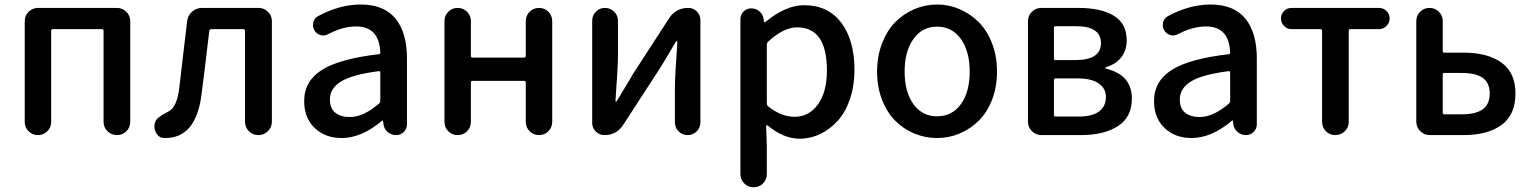

<svg xmlns="http://www.w3.org/2000/svg" viewBox="-20 -584 6616 830"><path d="M86.9 -56.6V-492.2Q86.9 -516.6 104 -533.2Q121.1 -549.8 144.5 -549.8H485.4Q508.8 -549.8 525.9 -533.2Q543 -516.6 543 -492.2V-57.6Q543 -33.2 526.4 -16.6Q509.8 0 485.8 0Q461.9 0 444.8 -16.6Q427.7 -33.2 427.7 -57.6V-450.2Q427.7 -458 420.9 -458H208Q201.2 -458 201.2 -450.2V-56.6Q201.2 -33.2 184.6 -16.6Q168 0 144 0Q120.1 0 103.5 -16.6Q86.9 -33.2 86.9 -56.6Z M694.3 12.7Q692.4 12.7 691.4 12.7Q668.9 12.7 657.2 -5.9Q647.5 -20.5 647.5 -37.1Q647.5 -42 648.4 -48.8Q650.4 -56.6 654.3 -63.5Q658.2 -70.3 666.5 -76.7Q674.8 -83 679.2 -85.9Q683.6 -88.9 695.8 -95.2Q708 -101.6 710.9 -103.5Q745.1 -123 754.9 -203.1Q761.7 -259.8 773.9 -365.2Q786.1 -470.7 789.1 -493.2Q792 -517.6 810.5 -533.7Q829.1 -549.8 853.5 -549.8H1097.7Q1121.1 -549.8 1138.2 -533.2Q1155.3 -516.6 1155.3 -492.2V-57.6Q1155.3 -34.2 1138.2 -17.1Q1121.1 0 1097.7 0H1096.7Q1072.3 0 1055.7 -17.1Q1039.1 -34.2 1039.1 -57.6V-450.2Q1039.1 -458 1031.2 -458H893.6Q885.7 -458 884.8 -451.2Q861.3 -251 850.6 -171.9Q826.2 12.7 694.3 12.7Z M1457 12.7Q1385.7 12.7 1340.3 -30.8Q1294.9 -74.2 1294.9 -146.5Q1294.9 -233.4 1371.6 -281.7Q1448.2 -330.1 1617.2 -349.6Q1624 -349.6 1624 -357.4Q1619.1 -469.7 1519.5 -469.7Q1462.9 -469.7 1398.4 -436.5Q1388.7 -430.7 1377 -430.7Q1371.1 -430.7 1365.2 -432.6Q1347.7 -437.5 1338.9 -453.1Q1333 -463.9 1333 -474.6Q1333 -481.4 1334 -487.3Q1338.9 -505.9 1355.5 -514.6Q1449.2 -564.5 1539.1 -564.5Q1639.6 -564.5 1689.5 -503.9Q1739.3 -443.4 1739.3 -331.1V-46.9Q1739.3 -27.3 1725.6 -13.7Q1711.9 0 1692.4 0Q1671.9 0 1656.2 -13.2Q1640.6 -26.4 1637.7 -46.9L1635.7 -61.5Q1634.8 -63.5 1633.3 -63.5Q1631.8 -63.5 1630.9 -61.5Q1543 12.7 1457 12.7ZM1492.2 -78.1Q1551.8 -78.1 1619.1 -136.7Q1624 -141.6 1624 -149.4V-269.5Q1624 -276.4 1618.2 -276.4Q1618.2 -276.4 1617.2 -276.4Q1502.9 -261.7 1454.6 -231.9Q1406.2 -202.1 1406.2 -154.3Q1406.2 -115.2 1429.7 -96.7Q1453.1 -78.1 1492.2 -78.1Z M1901.4 -56.6V-493.2Q1901.4 -516.6 1918 -533.2Q1934.6 -549.8 1958.5 -549.8Q1982.4 -549.8 1999 -533.2Q2015.6 -516.6 2015.6 -493.2V-342.8Q2015.6 -335 2022.5 -335H2245.1Q2252.9 -335 2252.9 -342.8V-492.2Q2252.9 -516.6 2269.5 -533.2Q2286.1 -549.8 2310.1 -549.8Q2334 -549.8 2350.6 -533.2Q2367.2 -516.6 2367.2 -492.2V-57.6Q2367.2 -33.2 2350.6 -16.6Q2334 0 2310.1 0Q2286.1 0 2269.5 -16.6Q2252.9 -33.2 2252.9 -57.6V-226.6Q2252.9 -234.4 2245.1 -234.4H2022.5Q2015.6 -234.4 2015.6 -226.6V-56.6Q2015.6 -33.2 1999 -16.6Q1982.4 0 1958.5 0Q1934.6 0 1918 -16.6Q1901.4 -33.2 1901.4 -56.6Z M2592.8 0Q2571.3 0 2555.7 -15.1Q2540 -30.3 2540 -52.7V-494.1Q2540 -517.6 2556.2 -533.7Q2572.3 -549.8 2595.2 -549.8Q2618.2 -549.8 2634.8 -533.7Q2651.4 -517.6 2651.4 -494.1V-344.7Q2651.4 -298.8 2640.6 -147.5Q2639.6 -144.5 2642.6 -144.5Q2645.5 -144.5 2646.5 -147.5Q2655.3 -163.1 2680.7 -204.1Q2706.1 -245.1 2714.8 -261.7L2873 -505.9Q2902.3 -549.8 2955.1 -549.8Q2977.5 -549.8 2992.7 -534.2Q3007.8 -518.6 3007.8 -497.1V-55.7Q3007.8 -32.2 2991.7 -16.1Q2975.6 0 2952.6 0Q2929.7 0 2913.6 -16.1Q2897.5 -32.2 2897.5 -55.7V-205.1Q2897.5 -250 2908.2 -403.3Q2908.2 -406.2 2905.8 -406.2Q2903.3 -406.2 2901.4 -403.3Q2853.5 -321.3 2833 -289.1L2673.8 -43.9Q2645.5 0 2592.8 0Z M3180.7 168V-501Q3180.7 -520.5 3194.3 -534.2Q3208 -547.9 3227.5 -547.9Q3248 -547.9 3263.2 -534.7Q3278.3 -521.5 3281.2 -501L3283.2 -489.3Q3284.2 -487.3 3285.6 -487.3Q3287.1 -487.3 3288.1 -488.3Q3376 -561.5 3456.1 -561.5Q3559.6 -561.5 3616.7 -485.8Q3673.8 -410.2 3673.8 -281.2Q3673.8 -212.9 3654.3 -155.8Q3634.8 -98.6 3601.6 -62Q3568.4 -25.4 3525.9 -4.9Q3483.4 15.6 3436.5 15.6Q3367.2 15.6 3297.9 -42Q3295.9 -43 3293.9 -42Q3292 -41 3292 -39.1L3294.9 47.9V168Q3294.9 192.4 3278.3 209Q3261.7 225.6 3237.8 225.6Q3213.9 225.6 3197.3 209Q3180.7 192.4 3180.7 168ZM3415 -79.1Q3476.6 -79.1 3515.6 -132.3Q3554.7 -185.5 3554.7 -279.3Q3554.7 -465.8 3425.8 -465.8Q3367.2 -465.8 3299.8 -403.3Q3294.9 -398.4 3294.9 -391.6V-136.7Q3294.9 -129.9 3299.8 -125Q3356.4 -79.1 3415 -79.1Z M3771.5 -274.4Q3771.5 -340.8 3793 -396.5Q3814.5 -452.1 3850.1 -488.3Q3885.7 -524.4 3932.6 -544.4Q3979.5 -564.5 4030.8 -564.5Q4082 -564.5 4128.4 -544.4Q4174.8 -524.4 4210.9 -488.3Q4247.1 -452.1 4268.6 -396.5Q4290 -340.8 4290 -274.4Q4290 -208 4268.6 -152.8Q4247.1 -97.7 4210.9 -62Q4174.8 -26.4 4128.4 -6.8Q4082 12.7 4030.8 12.7Q3979.5 12.7 3932.6 -6.8Q3885.7 -26.4 3850.1 -62Q3814.5 -97.7 3793 -152.8Q3771.5 -208 3771.5 -274.4ZM4030.3 -81.1Q4095.7 -81.1 4133.8 -133.8Q4171.9 -186.5 4171.9 -274.4Q4171.9 -362.3 4133.8 -415.5Q4095.7 -468.8 4030.3 -468.8Q3966.8 -468.8 3928.7 -415.5Q3890.6 -362.3 3890.6 -274.4Q3890.6 -186.5 3928.7 -133.8Q3966.8 -81.1 4030.3 -81.1Z M4481.4 0Q4458 0 4440.9 -17.1Q4423.8 -34.2 4423.8 -57.6V-492.2Q4423.8 -516.6 4440.9 -533.2Q4458 -549.8 4481.4 -549.8H4641.6Q4739.3 -549.8 4794.9 -516.1Q4850.6 -482.4 4850.6 -409.2Q4850.6 -367.2 4827.6 -336.9Q4804.7 -306.6 4761.7 -293.9Q4758.8 -293 4758.8 -290.5Q4758.8 -288.1 4761.7 -287.1Q4873 -259.8 4873 -158.2Q4873 -78.1 4813 -39.1Q4752.9 0 4652.3 0ZM4536.1 -331.1Q4536.1 -324.2 4543 -324.2H4627.9Q4739.3 -324.2 4739.3 -397.5Q4739.3 -470.7 4631.8 -470.7H4543Q4536.1 -470.7 4536.1 -463.9ZM4536.1 -86.9Q4536.1 -80.1 4543 -80.1H4641.6Q4701.2 -80.1 4731 -102.1Q4760.7 -124 4760.7 -165Q4760.7 -202.1 4729.5 -223.6Q4698.2 -245.1 4637.7 -245.1H4543Q4536.1 -245.1 4536.1 -237.3Z M5130.9 12.7Q5059.6 12.7 5014.2 -30.8Q4968.8 -74.2 4968.8 -146.5Q4968.8 -233.4 5045.4 -281.7Q5122.1 -330.1 5291 -349.6Q5297.9 -349.6 5297.9 -357.4Q5293 -469.7 5193.4 -469.7Q5136.7 -469.7 5072.3 -436.5Q5062.5 -430.7 5050.8 -430.7Q5044.9 -430.7 5039.1 -432.6Q5021.5 -437.5 5012.7 -453.1Q5006.8 -463.9 5006.8 -474.6Q5006.8 -481.4 5007.8 -487.3Q5012.7 -505.9 5029.3 -514.6Q5123 -564.5 5212.9 -564.5Q5313.5 -564.5 5363.3 -503.9Q5413.1 -443.4 5413.1 -331.1V-46.9Q5413.1 -27.3 5399.4 -13.7Q5385.7 0 5366.2 0Q5345.7 0 5330.1 -13.2Q5314.5 -26.4 5311.5 -46.9L5309.6 -61.5Q5308.6 -63.5 5307.1 -63.5Q5305.7 -63.5 5304.7 -61.5Q5216.8 12.7 5130.9 12.7ZM5166 -78.1Q5225.6 -78.1 5293 -136.7Q5297.9 -141.6 5297.9 -149.4V-269.5Q5297.9 -276.4 5292 -276.4Q5292 -276.4 5291 -276.4Q5176.8 -261.7 5128.4 -231.9Q5080.1 -202.1 5080.1 -154.3Q5080.1 -115.2 5103.5 -96.7Q5127 -78.1 5166 -78.1Z M5695.3 -57.6V-450.2Q5695.3 -458 5687.5 -458H5563.5Q5543.9 -458 5530.8 -471.7Q5517.6 -485.4 5517.6 -504.4Q5517.6 -523.4 5530.8 -536.6Q5543.9 -549.8 5563.5 -549.8H5941.4Q5960 -549.8 5973.6 -536.6Q5987.3 -523.4 5987.3 -504.4Q5987.3 -485.4 5973.6 -471.7Q5960 -458 5941.4 -458H5817.4Q5810.5 -458 5810.5 -450.2V-57.6Q5810.5 -33.2 5793.5 -16.6Q5776.4 0 5752.4 0Q5728.5 0 5711.9 -16.6Q5695.3 -33.2 5695.3 -57.6Z M6160.2 0Q6136.7 0 6119.6 -17.1Q6102.5 -34.2 6102.5 -57.6V-493.2Q6102.5 -516.6 6119.1 -533.2Q6135.7 -549.8 6159.7 -549.8Q6183.6 -549.8 6200.2 -533.2Q6216.8 -516.6 6216.8 -493.2V-363.3Q6216.8 -356.4 6223.6 -356.4H6307.6Q6411.1 -356.4 6471.2 -313Q6531.2 -269.5 6531.2 -179.7Q6531.2 -87.9 6471.2 -43.9Q6411.1 0 6307.6 0ZM6216.8 -97.7Q6216.8 -89.8 6223.6 -89.8H6298.8Q6360.4 -89.8 6390.1 -111.8Q6419.9 -133.8 6419.9 -179.7Q6419.9 -225.6 6390.1 -247.1Q6360.4 -268.6 6298.8 -268.6H6223.6Q6216.8 -268.6 6216.8 -261.7Z"/></svg>

Font: Gen Jyuu Gothic P Medium
Style: Regular
Weight: 500
Designer: [Source Han Sans]
Ryoko NISHIZUKA  (kana & ideographs); Paul D. Hunt (Latin, Greek & Cyrillic); Wenlong ZHANG  (bopomofo
Version: Version 1.002.20150607